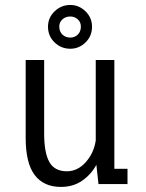

<svg xmlns="http://www.w3.org/2000/svg" viewBox="-20 -742 590 774"><path d="M225.5 11.5Q156 11.5 119.8 -36.5Q83.5 -84.5 83.5 -186V-500H158V-203.5Q158 -126 179 -88.8Q200 -51.5 249.5 -51.5Q292.5 -51.5 325.2 -87.8Q358 -124 366 -175.5V-500H441V-61.5H494V0H377L368.5 -77.5Q347.5 -39 311.5 -13.8Q275.5 11.5 225.5 11.5ZM263.5 -545.5Q226.5 -545.5 200 -571Q173.5 -596.5 173.5 -634.5Q173.5 -670.5 200 -696.2Q226.5 -722 263.5 -722Q298.5 -722 324.8 -696.2Q351 -670.5 351 -634.5Q351 -596.5 324.8 -571Q298.5 -545.5 263.5 -545.5ZM263.5 -590.5Q281 -590.5 293.5 -602.5Q306 -614.5 306 -635Q306 -652.5 293.5 -664Q281 -675.5 263.5 -675.5Q244.5 -675.5 231.8 -664Q219 -652.5 219 -635Q219 -614.5 231.8 -602.5Q244.5 -590.5 263.5 -590.5Z"/></svg>

Font: Trispace SemiCondensed Light
Style: Regular
Weight: 300
Width: 4
Designer: Tyler Finck
Foundry: Etcetera Type Company
Version: Version 1.210; ttfautohint (v1.8.3)